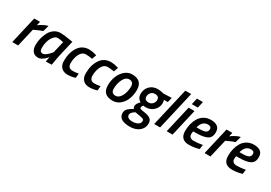

<svg xmlns="http://www.w3.org/2000/svg" viewBox="31 -1767 4318 3059"><g transform="rotate(30 2190.0 -238.0)"><path d="M60 0 175 -500H282L265 -427Q299 -454 347.5 -479.5Q396 -505 432 -511L401 -399Q356 -386 272 -346L246 -334L168 0Z M539 11Q470 11 437 -33.5Q404 -78 404 -145.5Q404 -213 419.5 -273Q435 -333 464 -387.5Q493 -442 543.5 -476.5Q594 -511 657 -511Q713 -511 845 -489L887 -482L812 -158L785 -2L678 2Q689 -70 693 -89Q646 -27 586 0Q562 11 539 11ZM763 -404Q695 -419 655 -419Q615 -419 580 -374Q514 -291 514 -156Q514 -119 527.5 -100.5Q541 -82 569.5 -82Q598 -82 632 -108.5Q666 -135 689 -162L712 -189Z M1184 -511Q1241 -511 1302 -492L1323 -485L1295 -405Q1223 -417 1180 -417Q1109 -417 1071 -344.5Q1033 -272 1033 -177.5Q1033 -83 1120 -83Q1163 -83 1211 -91L1229 -94L1221 -12Q1150 11 1078.5 11Q1007 11 964.5 -32Q922 -75 922 -153Q922 -307 990 -409Q1058 -511 1184 -511Z M1585 -511Q1642 -511 1703 -492L1724 -485L1696 -405Q1624 -417 1581 -417Q1510 -417 1472 -344.5Q1434 -272 1434 -177.5Q1434 -83 1521 -83Q1564 -83 1612 -91L1630 -94L1622 -12Q1551 11 1479.5 11Q1408 11 1365.5 -32Q1323 -75 1323 -153Q1323 -307 1391 -409Q1459 -511 1585 -511Z M1975 -510Q2162 -510 2162 -330Q2162 -244 2134 -167.5Q2106 -91 2046.5 -40Q1987 11 1908 11Q1723 11 1723 -167Q1723 -253 1753 -330.5Q1783 -408 1842 -459Q1901 -510 1975 -510ZM1908 -81Q1973 -81 2013.5 -157Q2054 -233 2054 -331Q2054 -372 2034 -395Q2014 -418 1975 -418Q1911 -418 1871 -341Q1831 -264 1831 -166Q1831 -81 1908 -81Z M2355 232Q2146 232 2146 98Q2146 49 2181 16Q2216 -17 2272 -45Q2254 -63 2254 -88.5Q2254 -114 2268.5 -138Q2283 -162 2297 -176L2312 -190Q2243 -227 2243 -311Q2243 -395 2299 -453Q2355 -511 2448 -511Q2488 -511 2541 -498L2558 -494L2705 -500L2684 -411H2613Q2622 -388 2622 -352Q2622 -276 2564 -219Q2506 -162 2412 -162L2374 -167Q2352 -138 2352 -121Q2352 -104 2370.5 -97.5Q2389 -91 2452 -82.5Q2515 -74 2553 -46.5Q2591 -19 2591 40Q2591 124 2525 178Q2459 232 2355 232ZM2488 52Q2488 28 2470 18.5Q2452 9 2395.5 0.5Q2339 -8 2321 -13Q2293 1 2269.5 25Q2246 49 2246 76Q2246 103 2270.5 122Q2295 141 2350 141Q2405 141 2446.5 119Q2488 97 2488 52ZM2420 -251Q2466 -251 2494 -283Q2522 -315 2522 -354Q2522 -422 2443 -422Q2399 -422 2371.5 -390.5Q2344 -359 2344 -318Q2344 -251 2420 -251Z M2671 0 2835 -708H2943L2780 0Z M2901 0 3016 -500H3124L3009 0ZM3032 -574 3059 -691H3169L3142 -574Z M3342 -82Q3414 -82 3484 -94L3510 -99L3499 -17Q3408 11 3315 11Q3153 11 3153 -151Q3153 -293 3216 -396Q3248 -448 3302 -479Q3356 -510 3425 -510Q3589 -510 3589 -373Q3589 -281 3523.5 -245Q3458 -209 3310 -209H3268Q3262 -187 3262 -153.5Q3262 -120 3285 -101Q3308 -82 3342 -82ZM3328 -291Q3412 -291 3447 -309Q3482 -327 3482 -372Q3482 -422 3420 -422Q3316 -422 3281 -291Z M3598 0 3713 -500H3820L3803 -427Q3837 -454 3885.5 -479.5Q3934 -505 3970 -511L3939 -399Q3894 -386 3810 -346L3784 -334L3706 0Z M4133 -82Q4205 -82 4275 -94L4301 -99L4290 -17Q4199 11 4106 11Q3944 11 3944 -151Q3944 -293 4007 -396Q4039 -448 4093 -479Q4147 -510 4216 -510Q4380 -510 4380 -373Q4380 -281 4314.5 -245Q4249 -209 4101 -209H4059Q4053 -187 4053 -153.5Q4053 -120 4076 -101Q4099 -82 4133 -82ZM4119 -291Q4203 -291 4238 -309Q4273 -327 4273 -372Q4273 -422 4211 -422Q4107 -422 4072 -291Z"/></g></svg>

Font: Titillium Web
Style: SemiBold Italic
Weight: 600
Italic angle: -13°
Version: Version 1.001;PS 57.000;hotconv 1.0.70;makeotf.lib2.5.55311